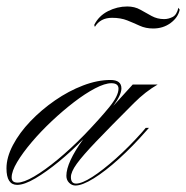

<svg xmlns="http://www.w3.org/2000/svg" viewBox="-76 -564 575 593"><path d="M-23 7Q-56 7 -56 -44Q-56 -78 -36 -116Q-16 -154 18 -189.5Q52 -225 94 -254Q136 -283 180.5 -300Q225 -317 265 -317Q299 -317 299 -291Q299 -271 274 -237L334 -303H411Q373 -281 338 -246Q264 -172 221.5 -127.5Q179 -83 161 -58Q143 -33 143 -17Q143 3 159 3Q177 3 209 -17.5Q241 -38 281.5 -74Q322 -110 363 -156L374 -169H384L375 -159Q334 -112 291.5 -73.5Q249 -35 213.5 -13Q178 9 157 9Q146 9 137.5 0.5Q129 -8 129 -21Q129 -62 181 -134Q145 -97 106 -65Q67 -33 33 -13Q-1 7 -23 7ZM-22 0Q-3 0 29.5 -19Q62 -38 102.5 -71.5Q143 -105 185 -148Q232 -197 261 -232.5Q290 -268 290 -290Q290 -307 268 -307Q248 -307 217.5 -291Q187 -275 152.5 -248.5Q118 -222 84 -190Q50 -158 22 -125Q-6 -92 -23 -63.5Q-40 -35 -40 -16Q-40 0 -22 0ZM217 -481 215 -487Q229 -515 257.5 -529.5Q286 -544 317 -544Q340 -544 357.5 -534Q375 -524 392.5 -514.5Q410 -505 431 -505Q444 -505 457 -511.5Q470 -518 475 -540L479 -534Q474 -510 451 -493Q428 -476 397 -476Q374 -476 355.5 -484.5Q337 -493 317 -501Q297 -509 270 -509Q234 -509 217 -481Z"/></svg>

Font: Ballet 16pt
Style: Regular
Weight: 400
Designer: Maximiliano R. Sproviero
Foundry: Omnibus-Type
Version: Version 1.100; ttfautohint (v1.8.3)